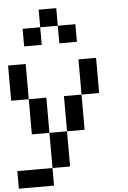

<svg xmlns="http://www.w3.org/2000/svg" viewBox="-69 -938 805 1208"><g transform="rotate(-5 333.5 -333.5)"><path d="M555.6 -333.3H444.4V-555.6H555.6ZM111.1 -333.3H0V-555.6H111.1ZM333.3 111.1H222.2V-111.1H333.3ZM222.2 222.2H0V111.1H222.2ZM222.2 -111.1H111.1V-333.3H222.2ZM444.4 -111.1H333.3V-333.3H444.4ZM444.4 -666.7H333.3V-777.8H444.4ZM333.3 -777.8H222.2V-888.9H333.3ZM222.2 -666.7H111.1V-777.8H222.2Z"/></g></svg>

Font: Pixeloid Mono
Style: Regular
Weight: 400
Monospace: yes
Designer: GGBotNet
Foundry: GGBotNet
Version: 0.5